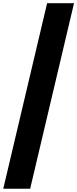

<svg xmlns="http://www.w3.org/2000/svg" viewBox="-40 -970 474 1178"><path d="M-20 188 249 -950.2H414.1L145 188Z"/></svg>

Font: Biathlonist
Style: Bold
Weight: 700
Designer: Go4gold
Foundry: Go4gold
Version: Version 3.010;FEAKit 1.0